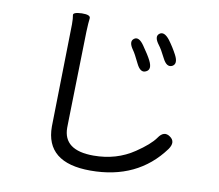

<svg xmlns="http://www.w3.org/2000/svg" viewBox="-87 -868 1174 1029"><g transform="rotate(10 500.0 -353.0)"><path d="M468 58Q224 58 224 -139Q224 -165 225 -191L234 -645Q235 -671 235 -697Q235 -730 231.5 -746Q228 -762 277 -764Q326 -765 323 -744Q320 -723 318 -671L307 -199Q306 -173 306 -147Q306 -24 470 -24Q595 -24 691 -89Q764 -138 792 -178Q821 -221 856 -196Q891 -172 861 -129Q724 58 468 58ZM670 -518Q641 -503 618 -550Q593 -602 581 -618Q551 -660 576 -678Q600 -695 630 -652Q663 -605 676 -579Q700 -532 670 -518ZM803 -571Q774 -557 751 -603Q728 -649 713 -668Q681 -710 705 -728Q729 -746 761 -705Q787 -670 807 -632Q831 -586 803 -571Z"/></g></svg>

Font: Resource Han Rounded KR
Style: Regular
Weight: 400
Designer: Cyano Hao (round all glyphs); Ryoko NISHIZUKA 西塚涼子 (kana, bopomofo & ideographs); Paul D. Hunt (Latin, Greek & Cyrillic)
Foundry: Cyano Hao
Version: 0.990